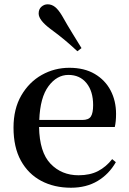

<svg xmlns="http://www.w3.org/2000/svg" viewBox="-20 -859 602 895"><path d="M359.9 -634.8 340.8 -620.1Q313.5 -645.5 283.7 -670.7Q253.9 -695.8 213.9 -725.1Q160.2 -765.6 160.2 -795.9Q160.2 -816.4 173.1 -827.6Q186 -838.9 202.1 -838.9Q220.7 -838.9 236.3 -826.7Q252 -814.5 269 -786.1Q295.4 -739.3 317.6 -703.6Q339.8 -668 359.9 -634.8ZM311 16.1Q232.4 16.1 172.1 -15.9Q111.8 -47.9 77.4 -110.1Q43 -172.4 43 -264.2Q43 -351.6 79.3 -414.1Q115.7 -476.6 174.8 -509.8Q233.9 -543 303.2 -543Q373 -543 421.6 -514.4Q470.2 -485.8 495.6 -437.3Q521 -388.7 521 -328.1Q521 -292.5 515.1 -267.1H162.1Q164.1 -149.4 215.6 -95.7Q267.1 -42 346.2 -42Q399.4 -42 437 -61.5Q474.6 -81.1 502.9 -117.2L520 -103Q487.8 -46.9 435.1 -15.4Q382.3 16.1 311 16.1ZM163.1 -299.8H363.8Q393.1 -299.8 403.6 -315.9Q414.1 -332 414.1 -369.1Q414.1 -433.6 383.1 -471.7Q352.1 -509.8 298.8 -509.8Q245.1 -509.8 206.1 -457.3Q167 -404.8 163.1 -299.8Z"/></svg>

Font: Source Han Serif TW SemiBold
Style: Regular
Weight: 600
Designer: Ryoko NISHIZUKA Ë•øÂ°öÊ∂ºÂ≠ê (kana & ideographs); Frank Grie√ühammer (Latin, Greek & Cyrillic); Wenlong ZHANG Âº†ÊñáÈæô 
Foundry: Adobe
Version: Version 2.003;hotconv 1.1.1;makeotfexe 2.6.0